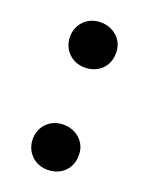

<svg xmlns="http://www.w3.org/2000/svg" viewBox="-104 -555 482 621"><g transform="rotate(20 137.0 -244.5)"><path d="M57.6 -68.4Q57.6 -89.8 67.9 -107.7Q78.1 -125.5 95.9 -135.5Q113.8 -145.5 135.7 -145.5Q158.7 -145.5 177 -135.5Q195.3 -125.5 205.8 -107.9Q216.3 -90.3 215.8 -68.4Q215.8 -45.9 205.8 -28.1Q195.8 -10.3 177.5 -0.2Q159.2 9.8 136.7 9.8Q102.5 9.8 80.3 -12.2Q58.1 -34.2 57.6 -68.4ZM57.6 -420.4Q57.6 -441.9 67.9 -459.7Q78.1 -477.5 95.9 -487.5Q113.8 -497.6 135.7 -497.6Q158.7 -497.6 177 -487.5Q195.3 -477.5 205.8 -460Q216.3 -442.4 215.8 -420.4Q215.8 -397.9 205.8 -380.1Q195.8 -362.3 177.5 -352.3Q159.2 -342.3 136.7 -342.3Q102.5 -342.3 80.3 -364.3Q58.1 -386.2 57.6 -420.4Z"/></g></svg>

Font: Wanted Sans SemiBold
Style: Regular
Weight: 600
Designer: Original Design by Kil Hyung-jin and Kang Hanbin, Wanted Lab, Inc; Hangeul from Source Han Sans by Jang Soo-young and Ka
Foundry: Wanted Lab, Inc.
Version: Version 1.003